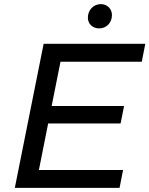

<svg xmlns="http://www.w3.org/2000/svg" viewBox="-20 -913 726 933"><path d="M462 -775C496 -775 524 -801 524 -840C524 -870 501 -893 470 -893C435 -893 407 -865 407 -827C407 -797 430 -775 462 -775ZM669 -613 686 -700H192L52 0H561L578 -87H169L214 -313H566L583 -398H231L274 -613Z"/></svg>

Font: AWKNG-Font Medium
Style: Italic
Weight: 500
Italic angle: -11.3°
Designer: Awakening Church
Foundry: Awakening Church
Version: Version 1.700;PS 001.700;hotconv 1.0.88;makeotf.lib2.5.64775